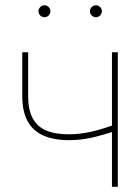

<svg xmlns="http://www.w3.org/2000/svg" viewBox="-20 -716 537 736"><path d="M65.4 -347.7V-515.6H87.9V-347.7Q87.9 -295.4 105 -263.2Q122.1 -231 156.2 -216.1Q190.4 -201.2 244.1 -201.2Q286.1 -201.2 331.1 -211.4Q376 -221.7 426.8 -241.2V-215.8Q366.2 -195.3 325.4 -187Q284.7 -178.7 246.1 -178.7Q185.5 -178.7 145.5 -196.8Q105.5 -214.8 85.4 -252.2Q65.4 -289.6 65.4 -347.7ZM409.2 -515.6H431.6V0H409.2ZM324.7 -672.9Q324.7 -679.2 327.9 -684.3Q331.1 -689.5 336.2 -692.6Q341.3 -695.8 347.7 -695.8Q354 -695.8 359.1 -692.6Q364.3 -689.5 367.4 -684.3Q370.6 -679.2 370.6 -672.9Q370.6 -666.5 367.4 -661.4Q364.3 -656.2 359.1 -653.1Q354 -649.9 347.7 -649.9Q341.3 -649.9 336.2 -653.1Q331.1 -656.2 327.9 -661.4Q324.7 -666.5 324.7 -672.9ZM127.4 -672.9Q127.4 -679.2 130.6 -684.3Q133.8 -689.5 138.9 -692.6Q144 -695.8 150.4 -695.8Q156.7 -695.8 161.9 -692.6Q167 -689.5 170.2 -684.3Q173.3 -679.2 173.3 -672.9Q173.3 -666.5 170.2 -661.4Q167 -656.2 161.9 -653.1Q156.7 -649.9 150.4 -649.9Q144 -649.9 138.9 -653.1Q133.8 -656.2 130.6 -661.4Q127.4 -666.5 127.4 -672.9Z"/></svg>

Font: Intratopia Thin
Style: Regular
Weight: 100
Designer: Rasmus Andersson
Foundry: rsms
Version: Version 3.000;Glyphs 3.2.3 (3260)